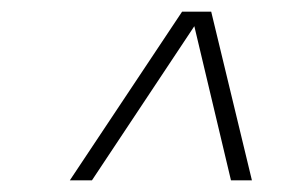

<svg xmlns="http://www.w3.org/2000/svg" viewBox="-20 -769 487 330"><path d="M100 -459 293 -749H343L413 -459H377L314 -724L138 -459Z"/></svg>

Font: Saira Semi Condensed Thin
Style: Italic
Weight: 100
Width: 4
Italic angle: -12°
Designer: Hector Gatti with collaboration of the Omnibus-Type team
Foundry: Omnibus-Type
Version: Version 1.001; ttfautohint (v1.8)